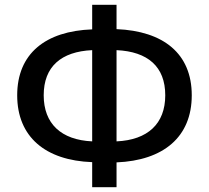

<svg xmlns="http://www.w3.org/2000/svg" viewBox="-20 -770 874 804"><path d="M366 14H468V-90C664 -98 783 -196 783 -371C783 -546 664 -640 468 -648V-750H366V-647C170 -640 52 -545 52 -371C52 -197 170 -98 366 -91ZM366 -178C236 -184 163 -252 163 -371C163 -491 236 -554 366 -560ZM468 -560C599 -554 672 -491 672 -371C672 -252 599 -184 468 -178Z"/></svg>

Font: Noto Sans JP Medium
Style: Regular
Weight: 500
Designer: Ryoko NISHIZUKA 西塚涼子 (kana, bopomofo & ideographs); Paul D. Hunt (Latin, Greek & Cyrillic); Sandoll Communications 산돌커뮤니
Foundry: Adobe
Version: Version 2.004;hotconv 1.0.118;makeotfexe 2.5.65603